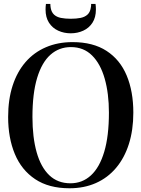

<svg xmlns="http://www.w3.org/2000/svg" viewBox="-20 -972 739 1003"><path d="M343 11.5Q235 11.5 163.8 -36Q92.5 -83.5 57.5 -167.5Q22.5 -251.5 22.5 -361Q22.5 -452.5 46 -524.8Q69.5 -597 113.5 -647.8Q157.5 -698.5 219.8 -725.2Q282 -752 359 -752Q466 -752 536.5 -706.2Q607 -660.5 641.8 -577.5Q676.5 -494.5 676.5 -383.5Q676.5 -292.5 653.2 -219.5Q630 -146.5 586.2 -94.8Q542.5 -43 481 -15.8Q419.5 11.5 343 11.5ZM348 -14.5Q410 -14.5 455 -55.8Q500 -97 524.5 -179Q549 -261 549 -383.5Q549 -483.5 527 -561Q505 -638.5 461 -682.2Q417 -726 350.5 -726Q288.5 -726 243.5 -686Q198.5 -646 174 -565Q149.5 -484 149.5 -361Q149.5 -254.5 171.5 -176.5Q193.5 -98.5 237.5 -56.5Q281.5 -14.5 348 -14.5ZM349.5 -798Q314 -798 284 -811.8Q254 -825.5 236 -853.2Q218 -881 218 -922.5Q218 -931.5 218.5 -937.5Q219 -943.5 220 -951.5H243Q243 -946.5 243.5 -941Q244 -935.5 245 -930Q249 -908 262.5 -895.5Q276 -883 298.2 -878.5Q320.5 -874 349.5 -874Q379 -874 401 -878.5Q423 -883 436.8 -895.5Q450.5 -908 454 -930Q455.5 -935.5 455.8 -941Q456 -946.5 456 -951.5H479Q480 -943.5 480.5 -937.5Q481 -931.5 481 -922.5Q481 -881 463 -853.2Q445 -825.5 415 -811.8Q385 -798 349.5 -798Z"/></svg>

Font: Merriweather 144pt Medium
Style: Regular
Weight: 500
Version: Version 2.100